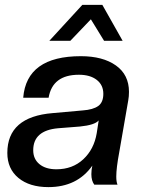

<svg xmlns="http://www.w3.org/2000/svg" viewBox="-20 -756 580 786"><path d="M178 10Q101 10 55.5 -27.5Q10 -65 10 -130Q10 -278 196 -293L319 -304Q361 -307 382 -322Q403 -337 403 -372Q403 -408 376 -429Q349 -450 303 -450Q195 -450 179 -356H75Q89 -526 311 -526Q401 -526 454.5 -488Q508 -450 508 -380Q508 -361 505 -345L468 -132Q456 -68 456 -33Q456 -12 461 0H366Q354 -16 354 -43Q354 -61 358 -78Q296 10 178 10ZM211 -63Q277 -63 321 -104Q365 -145 376 -211L384 -263Q368 -244 307 -238L218 -231Q116 -222 116 -141Q116 -105 141.5 -84Q167 -63 211 -63ZM482 -589H406L352 -677L268 -589H182L317 -736H399Z"/></svg>

Font: Creato Display Medium
Style: Italic
Weight: 500
Italic angle: -10°
Version: Version 1.000